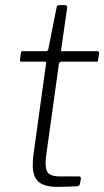

<svg xmlns="http://www.w3.org/2000/svg" viewBox="-20 -730 407 750"><path d="M205 0Q153 0 130.5 -20Q108 -40 108 -83Q108 -92 108.5 -102Q109 -112 110 -121L160 -482Q161 -487 160 -488Q159 -489 155 -489H64Q58 -489 58 -497L62 -525Q63 -528 64 -529Q65 -530 68 -530H160Q163 -530 166 -532.5Q169 -535 169 -539L201 -701Q202 -710 212 -710H234Q239 -710 241 -707Q243 -704 242 -697L219 -537Q218 -532 219 -531Q220 -530 224 -530H360Q363 -530 365.5 -528Q368 -526 367 -522L363 -494Q362 -491 361.5 -490Q361 -489 356 -489H220Q212 -489 210 -480L161 -127Q160 -117 159 -109.5Q158 -102 158 -94Q158 -61 171.5 -51Q185 -41 211 -41H287Q292 -41 294 -39Q296 -37 296 -32L292 -11Q291 -6 286 -3Q278 -2 261.5 -1.5Q245 -1 228.5 -0.5Q212 0 205 0Z"/></svg>

Font: Libre Franklin ExtraLight
Style: Italic
Weight: 250
Italic angle: -8°
Designer: Pablo Impallari, Rodrigo Fuenzalida, Nhung Nguyen
Foundry: Impallari Type
Version: Version 3.000